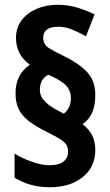

<svg xmlns="http://www.w3.org/2000/svg" viewBox="-20 -780 460 804"><path d="M45 -390Q45 -468 105 -509Q47 -551 47 -621Q47 -664 70.5 -695Q94 -726 133.5 -743Q173 -760 222 -760Q262 -760 299 -749.5Q336 -739 376 -720L340 -628Q310 -645 281 -656.5Q252 -668 225 -668Q161 -668 161 -622Q161 -594 184.5 -579Q208 -564 246 -546Q305 -518 342 -481Q379 -444 379 -383Q379 -341 367 -311Q355 -281 326 -260Q354 -238 366.5 -212Q379 -186 379 -153Q379 -80 326 -38Q273 4 190 4Q145 4 108 -6.5Q71 -17 41 -36V-137Q72 -117 114 -102.5Q156 -88 186 -88Q227 -88 246 -103.5Q265 -119 265 -144Q265 -162 258 -173.5Q251 -185 232.5 -197Q214 -209 177 -227Q129 -251 100 -273.5Q71 -296 58 -323.5Q45 -351 45 -390ZM147 -403Q147 -376 168.5 -354.5Q190 -333 230 -313L247 -304Q277 -328 277 -369Q277 -399 258 -420.5Q239 -442 183 -467Q147 -450 147 -403Z"/></svg>

Font: Noto Sans Gurmukhi Condensed
Style: Bold
Weight: 700
Width: 3
Designer: Jelle Bosma - Monotype Design Team
Foundry: Monotype Imaging Inc.
Version: Version 2.004; ttfautohint (v1.8.4.7-5d5b)